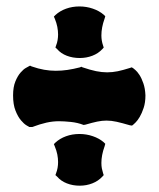

<svg xmlns="http://www.w3.org/2000/svg" viewBox="-20 -634 497 602"><path d="M436 -335Q436 -312.5 430.4 -295.7Q424.8 -278.8 418 -267.3Q411.1 -255.9 405.3 -250.2Q399.4 -244.6 398.9 -244.1L394 -240.2L387.2 -241.2Q362.3 -248.5 345.7 -252.2Q329.1 -255.9 314 -255.9Q299.8 -255.9 284.7 -252.7Q269.5 -249.5 248 -243.2L242.2 -242.2Q223.6 -249.5 201.9 -251.7Q180.2 -253.9 165 -253.9Q145.5 -253.9 125.7 -249.5Q106 -245.1 81.1 -235.8H71.8Q70.8 -236.3 63 -241Q55.2 -245.6 45.7 -256.8Q36.1 -268.1 28.6 -287.1Q21 -306.2 21 -335Q21 -361.3 28.3 -378.9Q35.6 -396.5 44.7 -406.7Q53.7 -417 61.3 -421.1Q68.8 -425.3 69.8 -425.8L74.2 -428.2L79.1 -425.8Q100.1 -418.5 118.4 -415.3Q136.7 -412.1 154.8 -412.1Q173.3 -412.1 191.7 -414.8Q210 -417.5 231 -422.9L234.9 -424.8L238.8 -422.9Q263.2 -414.6 281.2 -410.9Q299.3 -407.2 315.9 -407.2Q332.5 -407.2 349.1 -410.6Q365.7 -414.1 387.2 -420.9L393.1 -422.9L397.9 -419.9Q398.4 -419.4 404.3 -414.6Q410.2 -409.7 417 -399.4Q423.8 -389.2 429.4 -373Q435.1 -356.9 436 -335ZM310.1 -183.1 308.1 -175.8Q302.7 -160.6 300.3 -147.9Q297.9 -135.3 297.9 -123Q297.9 -113.8 299.3 -106.2Q300.8 -98.6 303.2 -90.8L305.2 -85L300.8 -80.1Q288.1 -66.4 269.5 -59.1Q251 -51.8 230 -51.8Q208 -51.8 189.5 -59.1Q170.9 -66.4 159.2 -80.1L153.8 -85L155.8 -90.8Q162.1 -106.9 162.1 -126Q162.1 -137.2 159.7 -149.7Q157.2 -162.1 151.9 -174.8L148.9 -182.1L153.8 -187Q167.5 -199.7 187 -206.8Q206.5 -213.9 229 -213.9Q251 -213.9 271 -207Q291 -200.2 305.2 -188ZM310.1 -583 308.1 -576.2Q302.7 -561 300.3 -548.1Q297.9 -535.2 297.9 -522.9Q297.9 -506.3 303.2 -491.2L305.2 -484.9L300.8 -480Q288.1 -466.3 269.5 -459.2Q251 -452.1 230 -452.1Q208 -452.1 189.5 -459.2Q170.9 -466.3 159.2 -480L153.8 -484.9L155.8 -491.2Q159.2 -499.5 160.6 -508.3Q162.1 -517.1 162.1 -525.9Q162.1 -537.1 159.7 -549.8Q157.2 -562.5 151.9 -575.2L148.9 -582L153.8 -586.9Q167.5 -599.6 187 -606.7Q206.5 -613.8 229 -613.8Q251 -613.8 271 -606.9Q291 -600.1 305.2 -587.9Z"/></svg>

Font: Hanalei Fill
Style: Regular
Weight: 400
Version: Version 1.000